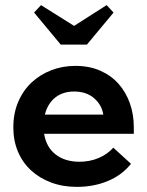

<svg xmlns="http://www.w3.org/2000/svg" viewBox="-20 -722 574 749"><path d="M280 7Q225 7 179.5 -10Q134 -27 101 -57.5Q68 -88 50 -130.5Q32 -173 32 -225Q32 -280 51 -324.5Q70 -369 103 -400Q136 -431 180 -448Q224 -465 274 -465Q328 -465 370.5 -446.5Q413 -428 442 -395.5Q471 -363 486.5 -319.5Q502 -276 502 -226V-200H152Q161 -147 197.5 -119Q234 -91 290 -91Q330 -91 364.5 -105.5Q399 -120 422 -146L491 -83Q456 -39 401 -16Q346 7 280 7ZM269 -365Q225 -365 195.5 -341.5Q166 -318 155 -275H383Q377 -313 347 -339Q317 -365 269 -365ZM269 -621 396 -702 423 -673 319 -548H217L113 -673L140 -702Z"/></svg>

Font: Tilda Sans Bold
Style: Regular
Weight: 700
Designer: ParaType Ltd
Foundry: ParaType Ltd
Version: Version 1.009